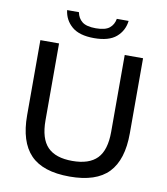

<svg xmlns="http://www.w3.org/2000/svg" viewBox="-100 -1021 967 1113"><g transform="rotate(10 384.0 -464.0)"><path d="M385 9.5Q227.5 9.5 154.5 -66.2Q81.5 -142 81.5 -298V-740H191.5V-287.5Q191.5 -180 238.8 -131.2Q286 -82.5 385 -82.5Q483.5 -82.5 530.8 -131.2Q578 -180 578 -287.5V-740H686V-298Q686 -142 613.5 -66.2Q541 9.5 385 9.5ZM385.5 -805.5Q298.5 -805.5 254.8 -843Q211 -880.5 204 -938.5H273.5Q280 -903.5 305.2 -883.5Q330.5 -863.5 385.5 -863.5Q440.5 -863.5 465.5 -883.5Q490.5 -903.5 496.5 -938.5H566Q559 -880 515.8 -842.8Q472.5 -805.5 385.5 -805.5Z"/></g></svg>

Font: Encode Sans SmExp Md
Style: Regular
Weight: 500
Width: 6
Designer: Multiple Designers
Foundry: Impallari Type
Version: Version 3.002; ttfautohint (v1.8.3) -l 8 -r 50 -G 200 -x 14 